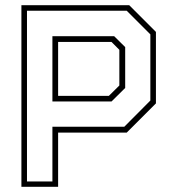

<svg xmlns="http://www.w3.org/2000/svg" viewBox="-20 -720 669 740"><path d="M62.5 0V-700H478L581 -597V-321.5L468.5 -209H204V0ZM84 -20.5H182V-231.5H459L559.5 -332.5V-587.5L468.5 -678.5H84ZM204 -350.5H399.5L440 -390.5V-528L409.5 -558.5H204ZM182 -329V-580.5H420L462.5 -538.5V-381L410 -329Z"/></svg>

Font: Tourney ExtraLight
Style: Regular
Weight: 250
Designer: Tyler Finck
Foundry: Etcetera Type Co
Version: Version 1.015